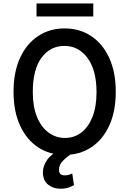

<svg xmlns="http://www.w3.org/2000/svg" viewBox="-20 -905 764 1134"><path d="M663.7 -363.3Q663.7 -246.4 625.2 -163Q586.6 -79.5 518.6 -34.8Q450.6 9.9 362.2 9.9Q273.4 9.9 205.4 -34.8Q137.4 -79.5 98.7 -163Q60 -246.4 60 -363.3Q60 -479.4 98.5 -563.2Q137.1 -647 205.3 -692.1Q273.4 -737.2 361.9 -737.2Q450.3 -737.2 518.3 -692.1Q586.3 -647 625 -563.2Q663.7 -479.4 663.7 -363.3ZM550.1 -360.8Q550.1 -490.1 497.3 -562Q444.6 -633.9 360.1 -633.9Q277.7 -633.9 225.7 -564.8Q173.7 -495.7 173.7 -360.8Q173.7 -273.8 198.9 -213.4Q224.1 -153.1 267.2 -121.6Q310.4 -90.2 364 -90.2Q417.6 -90.2 459.5 -121.6Q501.4 -153.1 525.7 -213.4Q550.1 -273.8 550.1 -360.8ZM352.6 -29.8 407.3 0Q373.2 22.4 350.9 45.5Q328.5 68.5 328.5 97.7Q328.5 112.9 335.9 121.8Q343.4 130.7 363.3 130.7Q378.2 130.7 388.8 126.8Q399.5 122.9 406.6 119.3L416.9 188.2Q404.5 195.7 385.3 202.6Q366.1 209.5 336.6 209.5Q293.3 209.5 263.3 184.7Q233.3 159.8 233.3 112.2Q233.3 74.6 259.6 37.6Q285.9 0.7 352.6 -29.8ZM530.9 -884.6V-807.9H195.7V-884.6Z"/></svg>

Font: Interface Medium
Style: Regular
Weight: 500
Designer: Rasmus Andersson
Foundry: rsms
Version: Version 1.8